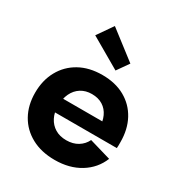

<svg xmlns="http://www.w3.org/2000/svg" viewBox="-198 -983 1057 1130"><g transform="rotate(30 330.5 -418.0)"><path d="M339 11.5Q247.5 11.5 180.8 -24.8Q114 -61 78 -125.2Q42 -189.5 42 -274Q42 -359 78 -424.2Q114 -489.5 179.5 -526Q245 -562.5 334 -562.5Q423 -562.5 487.8 -526Q552.5 -489.5 587.5 -424.5Q622.5 -359.5 622.5 -273.5Q622.5 -259.5 622.5 -249.5Q622.5 -239.5 621.5 -232H471.5Q473 -243 473.2 -254.5Q473.5 -266 473.5 -280.5Q473.5 -326.5 457.5 -361.2Q441.5 -396 410.8 -415.2Q380 -434.5 336.5 -434.5Q294.5 -434.5 263 -414.8Q231.5 -395 214.2 -358.8Q197 -322.5 197 -274Q197 -229.5 214.5 -195.5Q232 -161.5 263.8 -142.2Q295.5 -123 340 -123Q385.5 -123 418.2 -143.2Q451 -163.5 467 -197.5L614 -154.5Q583 -77.5 510.8 -33Q438.5 11.5 339 11.5ZM138.5 -232V-325.5H532L548.5 -232ZM252.5 -848.5 179.5 -743.5 386.5 -623.5 442 -702.5Z"/></g></svg>

Font: Hepta Slab
Style: Bold
Weight: 700
Designer: Michael LaGattuta
Foundry: Michael LaGattuta
Version: Version 1.100